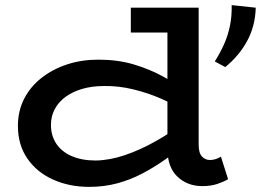

<svg xmlns="http://www.w3.org/2000/svg" viewBox="-20 -716 1019 750"><path d="M328 14Q251 14 187.5 -14.5Q124 -43 87 -96.5Q50 -150 50 -224Q50 -283 74.5 -330.5Q99 -378 142.5 -412Q186 -446 242.5 -464.5Q299 -483 364 -483Q440 -483 502 -464.5Q564 -446 613.5 -419Q663 -392 699 -366V-281Q661 -308 609.5 -330.5Q558 -353 500.5 -367Q443 -381 386 -380Q340 -380 302 -369Q264 -358 236.5 -338Q209 -318 194 -290Q179 -262 179 -228Q179 -186 200 -154.5Q221 -123 260.5 -106Q300 -89 354 -89Q409 -90 468 -110Q527 -130 586.5 -163.5Q646 -197 702 -238V-150Q664 -120 622.5 -91Q581 -62 535.5 -38Q490 -14 438.5 0Q387 14 328 14ZM770 11Q712 11 673 -26Q634 -63 634 -135V-686H756V-151Q756 -118 769 -104.5Q782 -91 800 -91Q813 -91 824 -95Q835 -99 843 -104L871 -16Q854 -6 829 2.5Q804 11 770 11ZM491 -589V-686H739V-589ZM885 -696 979 -686Q977 -614 945.5 -556Q914 -498 860 -454L819 -476Q840 -509 855 -542.5Q870 -576 878 -614Q886 -652 885 -696Z"/></svg>

Font: BioRhyme SemiExpanded SemiBold
Style: Regular
Weight: 600
Width: 6
Designer: Aoife Mooney
Foundry: Aoife Mooney Type
Version: Version 1.600;gftools[0.9.33]